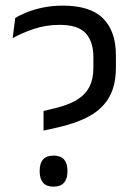

<svg xmlns="http://www.w3.org/2000/svg" viewBox="-20 -670 486 699"><path d="M138.5 -194.5V-266L178.5 -275.5Q228.5 -287.5 259.5 -306.2Q290.5 -325 305.2 -353.5Q320 -382 320 -423V-461.5Q320 -518.5 292 -549Q264 -579.5 197 -579.5Q148 -579.5 104.2 -565Q60.5 -550.5 26 -531L35.5 -604.5Q53 -615.5 78.8 -625.8Q104.5 -636 137.8 -642.8Q171 -649.5 209 -649.5Q309 -649.5 355.5 -602.8Q402 -556 402 -468.5V-424Q402 -360.5 378.5 -318Q355 -275.5 308.5 -249Q262 -222.5 192 -206.5ZM175 9.5Q149 9.5 136.8 -4.8Q124.5 -19 124.5 -45V-50Q124.5 -75.5 136.8 -89.5Q149 -103.5 175 -103.5Q200.5 -103.5 213 -89.5Q225.5 -75.5 225.5 -50V-45Q225.5 -19 213 -4.8Q200.5 9.5 175 9.5Z"/></svg>

Font: Anek Telugu
Style: Regular
Weight: 400
Designer: Omkar Bhoir (Telugu), Yesha Goshar (Latin)
Foundry: Ek Type
Version: Version 1.003